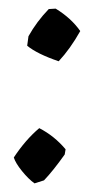

<svg xmlns="http://www.w3.org/2000/svg" viewBox="-20 -419 237 445"><path d="M116 -277Q66 -294 43 -313L46 -335Q65 -369 93 -398L109 -399Q145 -377 166 -347Q143 -306 116 -277ZM60 6Q46 -4 31 -22.5Q16 -41 12 -54Q39 -95 71 -122Q106 -104 132 -73L130 -61Q103 -23 82 -1Z"/></svg>

Font: Albura Medium
Style: Italic
Weight: 462
Italic angle: -7°
Designer: Mercedes Jáuregui
Foundry: Omnibus-Type Team
Version: Version 1.000